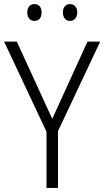

<svg xmlns="http://www.w3.org/2000/svg" viewBox="-20 -917 509 937"><path d="M113 -856C113 -831 127 -815 148 -815C170 -815 183 -830 183 -856C183 -882 170 -897 148 -897C127 -897 113 -882 113 -856ZM287 -857C287 -831 300 -815 321 -815C343 -815 357 -831 357 -857C357 -882 343 -897 321 -897C301 -897 287 -882 287 -857ZM235 -337 62 -714H0L207 -274V0H263V-277L469 -714H407Z"/></svg>

Font: Noto Sans Gujarati SemiCondensed Light
Style: Regular
Weight: 300
Width: 4
Designer: Jelle Bosma - Monotype Design Team, Universal Thirst
Foundry: Monotype Imaging Inc.
Version: Version 2.106